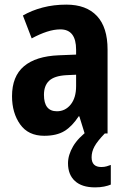

<svg xmlns="http://www.w3.org/2000/svg" viewBox="-20 -577 544 830"><path d="M267 -557Q353 -557 399 -508Q445 -459 445 -363V0H346L323 -74H320Q292 -31 258.5 -10.5Q225 10 171 10Q102 10 67 -39.5Q32 -89 32 -161Q32 -247 83.5 -290.5Q135 -334 234 -338L309 -341V-362Q309 -450 241 -450Q214 -450 183 -440Q152 -430 117 -411L79 -510Q117 -532 164.5 -544.5Q212 -557 267 -557ZM266 -252Q215 -249 192.5 -228Q170 -207 170 -167Q170 -96 226 -96Q262 -96 285.5 -125Q309 -154 309 -205V-254ZM376 103Q376 145 418 145Q431 145 441 142Q451 139 459 136V221Q447 226 430 229.5Q413 233 391 233Q334 233 304 205.5Q274 178 274 129Q274 93 296 55.5Q318 18 366 -17L433 0Q401 33 388.5 56Q376 79 376 103Z"/></svg>

Font: Noto Sans Myanmar UI Condensed
Style: Bold
Weight: 700
Width: 3
Designer: Monotype Design Team
Foundry: Monotype Imaging Inc.
Version: Version 2.103; ttfautohint (v1.8.4.7-5d5b)